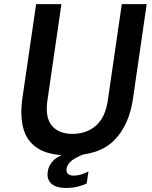

<svg xmlns="http://www.w3.org/2000/svg" viewBox="-20 -743 736 930"><path d="M316 10Q219 10 165 -23.2Q111 -56.5 93.5 -119.2Q76 -182 89 -271L155 -723H277.5L210 -258.5Q197.5 -174.5 231 -134.5Q264.5 -94.5 331.5 -94.5Q398.5 -94.5 444.5 -134.2Q490.5 -174 502.5 -258.5L570 -723H690.5L624 -264Q605 -135.5 532.5 -62.8Q460 10 316 10ZM300.5 167.5Q252 167.5 228.8 146.5Q205.5 125.5 211.5 87Q215.5 58.5 238 35Q260.5 11.5 319.5 -8L404.5 -3.5Q351 16.5 328.5 34Q306 51.5 302.5 73.5Q298.5 107.5 336 107.5Q358.5 107.5 376.8 101Q395 94.5 408.5 87.5L400 145.5Q385.5 153.5 358.5 160.5Q331.5 167.5 300.5 167.5Z"/></svg>

Font: Public Sans SemiBold
Style: Italic
Weight: 600
Italic angle: -8°
Designer: The Public Sans project authors (U.S. Web Design System). Libre Franklin designed by Pablo Impallari and Rodrigo Fuenzal
Version: Version 1.007; ttfautohint (v1.8.1) -l 8 -r 50 -G 200 -x 14 